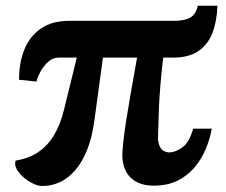

<svg xmlns="http://www.w3.org/2000/svg" viewBox="-20 -620 766 650"><path d="M130 9.5Q115.5 11.5 97 3.8Q78.5 -4 62 -17.8Q45.5 -31.5 36.8 -47Q28 -62.5 33 -76.5Q76 -83 108.2 -104.2Q140.5 -125.5 162.2 -161.5Q184 -197.5 196 -246L240 -425H179Q159.5 -425 144 -411.5Q128.5 -398 118 -379.2Q107.5 -360.5 103.5 -344L44.5 -350Q44.5 -409 63.2 -454Q82 -499 119.8 -524.2Q157.5 -549.5 214.5 -549.5H569Q605 -549.5 624.2 -560.5Q643.5 -571.5 649.5 -600.5H716Q714.5 -548.5 699.2 -508.8Q684 -469 651.5 -447Q619 -425 565.5 -425H532.5Q526 -369.5 522.8 -328.8Q519.5 -288 518.2 -258.2Q517 -228.5 516.5 -205.2Q516 -182 515 -161.5Q513.5 -136.5 522.8 -120.8Q532 -105 553 -104Q573 -104 596.8 -120.5Q620.5 -137 634 -184.5H697Q690.5 -148.5 676 -114.2Q661.5 -80 637.8 -52.2Q614 -24.5 580 -8Q546 8.5 500.5 8.5Q474.5 8.5 454.5 1.2Q434.5 -6 421 -19.8Q407.5 -33.5 400.8 -53Q394 -72.5 394 -97Q395 -118.5 398.5 -149Q402 -179.5 408.5 -219.8Q415 -260 423.8 -311.2Q432.5 -362.5 444 -425H328.5L300 -215.5Q292 -153.5 274.2 -110.8Q256.5 -68 233 -41.8Q209.5 -15.5 183 -3.5Q156.5 8.5 130 9.5Z"/></svg>

Font: Merriweather 36pt Black
Style: Regular
Weight: 900
Version: Version 2.100